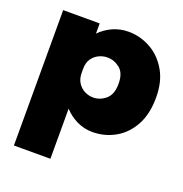

<svg xmlns="http://www.w3.org/2000/svg" viewBox="-135 -661 952 999"><g transform="rotate(20 341.0 -162.0)"><path d="M50 218.5V-531H252V-474.5Q282.5 -506 322.8 -524Q363 -542 409 -542Q473.5 -542 530.8 -510.5Q588 -479 624 -418Q660 -357 660 -269Q660 -176 625 -113.2Q590 -50.5 533 -18.8Q476 13 409 13Q363 13 322.8 -6.2Q282.5 -25.5 252 -59V218.5ZM351 -378.5Q327.5 -378.5 304.8 -367.8Q282 -357 267 -335.5Q252 -314 252 -280.5V-257.5Q252 -224.5 266.8 -202Q281.5 -179.5 304.2 -168.2Q327 -157 351 -157Q389 -157 420.5 -183.5Q452 -210 452 -269Q452 -328 420.8 -353.2Q389.5 -378.5 351 -378.5Z"/></g></svg>

Font: Epilogue Black
Style: Regular
Weight: 900
Designer: Tyler Finck
Foundry: Etcetera Type Co
Version: Version 2.111; ttfautohint (v1.8.3)